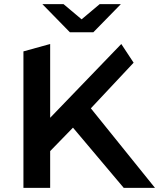

<svg xmlns="http://www.w3.org/2000/svg" viewBox="-20 -914 774 934"><path d="M320 -757H434L568 -894H465L377 -820L289 -894H186ZM630 -609 570 -700 224 -341V-700L94 -664V0H224V-179L335 -293L582 0H734L422 -387Z"/></svg>

Font: Talent
Style: Bold
Weight: 600
Designer: Mike Powis
Version: Version 1.001;hotconv 1.0.109;makeotfexe 2.5.65596